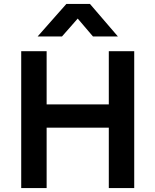

<svg xmlns="http://www.w3.org/2000/svg" viewBox="-20 -962 794 982"><path d="M88.5 0V-700H218.5V-428H536.5V-700H666.5V0H536.5V-309H218.5V0ZM172.5 -775.5 319.5 -942H440L583 -775.5H455.5L377.5 -867L297 -775.5Z"/></svg>

Font: Geologica EX Med
Style: Regular
Weight: 500
Designer: Sindre Bremnes, Frode Helland
Foundry: Monokrom Skriftforlag AS
Version: Version 1.010;gftools[0.9.28]